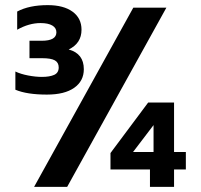

<svg xmlns="http://www.w3.org/2000/svg" viewBox="-20 -729 785 749"><path d="M40 -379V-450Q61 -440 90 -434.5Q119 -429 143 -429Q174 -429 191.5 -437Q209 -445 209 -466Q209 -485 194 -493.5Q179 -502 144 -502H95V-570H143Q200 -570 200 -603Q200 -620 184 -629.5Q168 -639 138 -639Q93 -639 47 -613V-684Q94 -709 166 -709Q228 -709 263 -683.5Q298 -658 298 -613Q298 -560 248 -536Q307 -520 307 -459Q307 -413 269.5 -386.5Q232 -360 163 -360Q85 -360 40 -379ZM500 -699H629L242 0H113ZM565 -68H411V-132L558 -329H659V-136H705V-68H659V0H565ZM579 -136V-241L499 -136Z"/></svg>

Font: Prompt Medium
Style: Regular
Weight: 500
Designer: Katatrad Team
Foundry: CadsonDemak
Version: Version 1.000